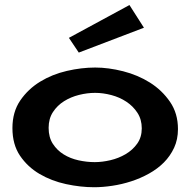

<svg xmlns="http://www.w3.org/2000/svg" viewBox="-20 -744 770 777"><path d="M365.2 -470.7Q418.9 -470.7 478.5 -455.6Q538.1 -440.4 586.9 -409.7Q635.7 -378.9 668 -332Q700.2 -285.2 700.2 -221.7Q700.2 -179.7 684.6 -146Q668.9 -112.3 643.1 -86.4Q617.2 -60.5 583 -41.5Q548.8 -22.5 511.2 -10.3Q473.6 2 434.6 7.8Q395.5 13.7 361.3 13.7Q305.7 13.7 247.1 1Q188.5 -11.7 140.1 -40Q91.8 -68.4 61 -113.8Q30.3 -159.2 30.3 -225.6Q30.3 -291 62 -337.4Q93.8 -383.8 142.6 -413.6Q191.4 -443.4 250.5 -457Q309.6 -470.7 365.2 -470.7ZM176.8 -226.6Q176.8 -188.5 193.8 -162.1Q210.9 -135.7 237.8 -119.1Q264.6 -102.5 297.9 -95.2Q331.1 -87.9 363.3 -87.9Q393.6 -87.9 426.8 -95.7Q460 -103.5 488.3 -120.1Q516.6 -136.7 535.2 -162.6Q553.7 -188.5 553.7 -224.6Q553.7 -260.7 536.1 -287.6Q518.6 -314.5 491.2 -332.5Q463.9 -350.6 430.2 -359.4Q396.5 -368.2 365.2 -368.2Q333 -368.2 299.8 -359.9Q266.6 -351.6 239.3 -334.5Q211.9 -317.4 194.3 -290.5Q176.8 -263.7 176.8 -226.6ZM503.9 -723.6 562.5 -631.8 298.8 -531.2 258.8 -590.8Z"/></svg>

Font: Cherry Cream Soda
Style: Regular
Weight: 400
Designer: Font Diner, Inc
Foundry: Font Diner, Inc
Version: Version 1.000